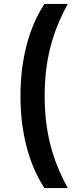

<svg xmlns="http://www.w3.org/2000/svg" viewBox="-20 -762 387 976"><path d="M84 -274Q84 -412 115 -531.5Q146 -651 206 -742H325Q264 -633 235.5 -519.5Q207 -406 207 -274Q207 -142 235.5 -28.5Q264 85 325 194H206Q146 103 115 -16.5Q84 -136 84 -274Z"/></svg>

Font: CMG Sans SemiBold
Style: Regular
Weight: 600
Designer: Julieta Ulanovsky
Foundry: Julieta Ulanovsky
Version: Version 7.200